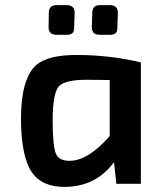

<svg xmlns="http://www.w3.org/2000/svg" viewBox="-20 -719 621 751"><path d="M201 -583Q171 -583 170 -611L171 -669Q171 -699 202 -699H240Q272 -699 272 -669L270 -611Q271 -583 243 -583ZM370 -583Q340 -583 339 -611L341 -669Q341 -699 371 -699H409Q441 -699 441 -669L439 -611Q440 -583 412 -583ZM435 0 426 -85Q356 11 234 12Q144 13 104 -46Q63 -107 62 -253Q62 -410 121 -464Q166 -504 280 -504Q408 -504 531 -475V0ZM320 -407Q233 -407 210 -381Q186 -353 186 -247Q186 -147 199 -117Q211 -90 252 -90Q325 -90 409 -187V-406Z"/></svg>

Font: Taylor Sans Upright Semi Bold
Style: Regular
Weight: 600
Italic angle: -8°
Designer: Natanael Gama
Version: Version 1.001 September 8, 2015